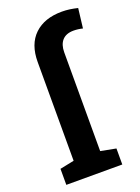

<svg xmlns="http://www.w3.org/2000/svg" viewBox="-147 -837 659 902"><g transform="rotate(-20 183.0 -386.0)"><path d="M22.9 0V-80.1L93.8 -94.7V-588.4Q93.8 -676.8 143.6 -724.4Q193.4 -772 281.2 -772Q301.3 -772 320.3 -769.3Q339.4 -766.6 359.4 -761.7L347.7 -663.6Q324.7 -669.4 302.2 -669.4Q265.1 -669.4 245.8 -648.2Q226.6 -627 226.6 -588.4V-94.7L302.7 -80.1V0Z"/></g></svg>

Font: Roboto Slab SemiBold
Style: Regular
Weight: 600
Designer: Google
Version: Version 2.001; ttfautohint (v1.8.3)